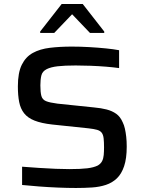

<svg xmlns="http://www.w3.org/2000/svg" viewBox="-20 -928 720 956"><path d="M358 8Q317 8 269 6Q221 4 175 0.5Q129 -3 90 -7V-98Q130 -95 173.5 -92Q217 -89 257 -87.5Q297 -86 325 -86Q382 -86 414.5 -90Q447 -94 467 -104Q482 -113 488.5 -126Q495 -139 496.5 -156.5Q498 -174 498 -194Q498 -221 496 -239Q494 -257 486.5 -267Q479 -277 463.5 -281.5Q448 -286 421 -289L240 -308Q186 -314 152 -327.5Q118 -341 100 -364Q82 -387 75.5 -420Q69 -453 69 -498Q69 -566 88.5 -605.5Q108 -645 143.5 -664.5Q179 -684 228.5 -690Q278 -696 338 -696Q380 -696 424 -693.5Q468 -691 507.5 -687Q547 -683 573 -678V-589Q545 -593 508 -596Q471 -599 431.5 -600.5Q392 -602 357 -602Q301 -602 267 -598Q233 -594 213 -584Q191 -573 186 -552.5Q181 -532 181 -503Q181 -469 186 -450.5Q191 -432 209 -424.5Q227 -417 266 -412L449 -393Q483 -390 510.5 -383Q538 -376 558.5 -361.5Q579 -347 591 -319Q598 -305 602 -287Q606 -269 608.5 -247Q611 -225 611 -198Q611 -139 598 -100.5Q585 -62 562 -40Q539 -18 507.5 -7.5Q476 3 438 5.5Q400 8 358 8ZM180 -764V-771L287 -908H392L499 -771V-764H428L339 -857L250 -764Z"/></svg>

Font: Saira SemiExpanded Medium
Style: Regular
Weight: 500
Width: 6
Designer: Hector Gatti with collaboration of the Omnibus-Type team
Foundry: Omnibus-Type
Version: Version 1.101